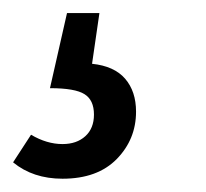

<svg xmlns="http://www.w3.org/2000/svg" viewBox="-57 -36 314 292"><path d="M94.2 -16.1 83 61Q116.7 64.5 133.3 83.7Q149.9 103 149.9 133.8Q149.9 175.8 120.6 205.8Q91.3 235.8 38.1 235.8Q-6.8 235.8 -37.1 210.9L-9.8 168.9Q14.2 183.1 38.1 183.1Q59.6 183.1 72.8 171.1Q85.9 159.2 85.9 138.2Q85.9 116.2 71.5 107.2Q57.1 98.1 19 98.1L44.9 -16.1Z"/></svg>

Font: Fira Sans Compressed Book
Style: Italic
Weight: 350
Width: 3
Italic angle: -8°
Designer: Carrois Corporate & Edenspiekermann AG
Foundry: Carrois Corporate GbR & Edenspiekermann AG
Version: Version 4.203;PS 004.203;hotconv 1.0.88;makeotf.lib2.5.64775